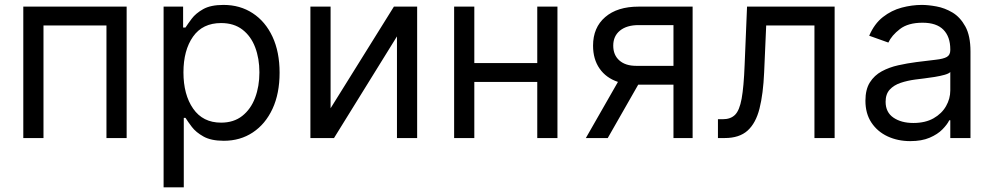

<svg xmlns="http://www.w3.org/2000/svg" viewBox="-20 -573 4125 797"><path d="M76.7 0V-545.5H505.7V0H421.9V-467.3H160.5V0Z M659.1 204.5V-545.5H740.1V-458.8H750Q759.2 -473 775.7 -495.2Q792.3 -517.4 823.3 -535Q854.4 -552.6 907.7 -552.6Q976.6 -552.6 1029.1 -518.1Q1081.7 -483.7 1111.2 -420.5Q1140.6 -357.2 1140.6 -271.3Q1140.6 -184.7 1111.2 -121.3Q1081.7 -57.9 1029.5 -23.3Q977.3 11.4 909.1 11.4Q856.5 11.4 824.9 -6.2Q793.3 -23.8 776.3 -46.3Q759.2 -68.9 750 -83.8H742.9V204.5ZM741.5 -272.7Q741.5 -180 781.8 -122Q822.1 -63.9 897.7 -63.9Q950.3 -63.9 985.6 -91.8Q1021 -119.7 1038.9 -167.1Q1056.8 -214.5 1056.8 -272.7Q1056.8 -330.3 1039.2 -376.6Q1021.7 -422.9 986.3 -450.1Q951 -477.3 897.7 -477.3Q821 -477.3 781.2 -420.8Q741.5 -364.3 741.5 -272.7Z M1352.3 -123.6 1615.1 -545.5H1711.6V0H1627.8V-421.9L1366.5 0H1268.5V-545.5H1352.3Z M1948.9 -545.5V-311.1H2210.2V-545.5H2294V0H2210.2V-233H1948.9V0H1865.1V-545.5Z M2775.6 0V-221.6H2629.3L2502.8 0H2411.9L2545.1 -233Q2495.7 -249.6 2468.8 -288.5Q2441.8 -327.4 2441.8 -383.5Q2441.8 -458.8 2492.2 -502.1Q2542.6 -545.5 2630.7 -545.5H2855.1V0ZM2775.6 -299.7V-468.8H2630.7Q2581.7 -468.8 2553.6 -446Q2525.6 -423.3 2525.6 -383.5Q2525.6 -344.5 2551 -322.1Q2576.3 -299.7 2620.7 -299.7Z M2960.2 0V-78.1H2980.1Q3012.8 -78.1 3031.2 -96.4Q3049.7 -114.7 3058.6 -163.5Q3067.5 -212.4 3071 -304L3081 -545.5H3444.6V0H3360.8V-467.3H3160.5L3152 -272.7Q3148.1 -183.2 3132.8 -122.5Q3117.5 -61.8 3083.3 -30.9Q3049 0 2988.6 0Z M3758.5 12.8Q3706.7 12.8 3664.4 -6.9Q3622.2 -26.6 3597.3 -64.1Q3572.4 -101.6 3572.4 -154.8Q3572.4 -201.7 3590.9 -231Q3609.4 -260.3 3640.3 -277Q3671.2 -293.7 3708.6 -302Q3746.1 -310.4 3784.1 -315.3Q3833.8 -321.7 3864.9 -325.1Q3896 -328.5 3910.3 -336.6Q3924.7 -344.8 3924.7 -365.1V-367.9Q3924.7 -420.5 3896.1 -449.6Q3867.5 -478.7 3809.7 -478.7Q3749.6 -478.7 3715.6 -452.4Q3681.5 -426.1 3667.6 -396.3L3588.1 -424.7Q3609.4 -474.4 3645.1 -502.3Q3680.8 -530.2 3723.2 -541.4Q3765.6 -552.6 3806.8 -552.6Q3833.1 -552.6 3867.4 -546.3Q3901.6 -540.1 3933.8 -521Q3965.9 -501.8 3987.2 -463.1Q4008.5 -424.4 4008.5 -359.4V0H3924.7V-73.9H3920.5Q3911.9 -56.1 3892 -35.9Q3872.2 -15.6 3839.1 -1.4Q3806.1 12.8 3758.5 12.8ZM3771.3 -62.5Q3821 -62.5 3855.3 -82Q3889.6 -101.6 3907.1 -132.5Q3924.7 -163.4 3924.7 -197.4V-274.1Q3919.4 -267.8 3901.5 -262.6Q3883.5 -257.5 3860.3 -253.7Q3837 -250 3815.2 -247.3Q3793.3 -244.7 3779.8 -242.9Q3747.2 -238.6 3718.9 -229.2Q3690.7 -219.8 3673.5 -201.2Q3656.2 -182.5 3656.2 -150.6Q3656.2 -106.9 3688.7 -84.7Q3721.2 -62.5 3771.3 -62.5Z"/></svg>

Font: Inter UI
Style: Regular
Weight: 400
Designer: Rasmus Andersson
Foundry: rsms
Version: 3.2;8d6f07862